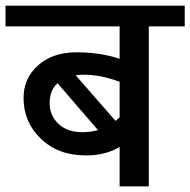

<svg xmlns="http://www.w3.org/2000/svg" viewBox="-35 -669 683 689"><path d="M260.4 -194.6Q290.2 -194.6 316.5 -202.2L171.4 -370.6Q143.1 -343.8 143.1 -299Q143.1 -254.3 174.9 -224.5Q206.8 -194.6 260.4 -194.6ZM267.4 -400.9Q249.2 -400.9 236.6 -398.9L379.7 -235.1Q389.8 -243.2 394.3 -248.2V-375.6Q325.1 -400.9 267.4 -400.9ZM394.3 0V-141.6Q343.3 -111.2 273 -111.2Q173.9 -111.2 111.7 -171.1Q49.5 -231 49.5 -317Q49.5 -388.3 101.9 -434.8Q154.2 -481.3 239.6 -481.3Q325.1 -481.3 394.3 -458V-574.3H-15.2V-648.6H627.9V-574.3H499V0Z"/></svg>

Font: Khula Semibold
Style: Regular
Weight: 600
Designer: Erin McLaughlin, Steve Matteson
Version: Version 1.000;PS 1.0;hotconv 1.0.72;makeotf.lib2.5.5900; ttf